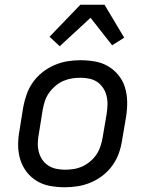

<svg xmlns="http://www.w3.org/2000/svg" viewBox="-20 -782 640 810"><path d="M254 8Q222 8 191.5 2.5Q161 -3 136 -18Q111 -33 93 -56Q75 -79 66 -107.5Q57 -136 56.5 -167Q56 -198 62 -230L78 -330Q83 -357 92.5 -384Q102 -411 119 -435Q136 -459 159.5 -477.5Q183 -496 210 -507.5Q237 -519 264.5 -523.5Q292 -528 319 -528Q351 -528 381.5 -522.5Q412 -517 437 -502Q462 -487 480.5 -464Q499 -441 507.5 -412.5Q516 -384 516.5 -353Q517 -322 512 -290L495 -190Q491 -163 481.5 -136Q472 -109 455 -85Q438 -61 414.5 -42.5Q391 -24 364 -12.5Q337 -1 309 3.5Q281 8 254 8ZM254 -66Q273 -66 291.5 -69Q310 -72 327.5 -80Q345 -88 361 -101.5Q377 -115 387.5 -131Q398 -147 404 -165.5Q410 -184 413 -202L430 -302Q433 -322 433.5 -341Q434 -360 429.5 -378Q425 -396 415 -411Q405 -426 390.5 -436Q376 -446 357.5 -450Q339 -454 320 -454Q301 -454 282.5 -451Q264 -448 246 -440Q228 -432 212.5 -418.5Q197 -405 186 -389Q175 -373 169 -354.5Q163 -336 160 -318L144 -218Q140 -198 139.5 -179Q139 -160 143.5 -142Q148 -124 158 -109Q168 -94 183 -84Q198 -74 216.5 -70Q235 -66 254 -66ZM232 -587 189 -627 319 -762H421L504 -623L453 -591L362 -707Z"/></svg>

Font: Iosevka Extended Oblique
Style: Regular
Weight: 400
Width: 7
Italic angle: -9°
Monospace: yes
Designer: Belleve Invis
Foundry: Belleve Invis
Version: Version 32.0.1; ttfautohint (v1.8.4)